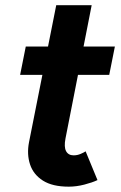

<svg xmlns="http://www.w3.org/2000/svg" viewBox="-20 -699 457 727"><path d="M240.2 7.8Q178.7 7.8 142.6 -15.1Q106.4 -38.1 93.8 -76.4Q81.1 -114.7 89.8 -160.2L192.9 -679.2H327.1L228 -174.8Q221.7 -142.6 230.2 -126.7Q238.8 -110.8 258.8 -110.8Q272.5 -110.8 285.2 -116.2Q297.9 -121.6 304.2 -126L349.1 -17.1Q329.6 -7.8 299.3 0Q269 7.8 240.2 7.8ZM56.2 -415.5 77.6 -522.9H415L393.6 -415.5Z"/></svg>

Font: Reddit Sans
Style: Bold Italic
Weight: 700
Italic angle: -11.25°
Designer: Stephen Hutchings
Version: Version 1.013